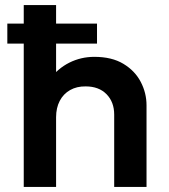

<svg xmlns="http://www.w3.org/2000/svg" viewBox="-20 -740 668 760"><path d="M74 0V-720H202V-394.5L175.5 -424.5Q208.5 -469 254.5 -492Q300.5 -515 353.5 -515Q422.5 -515 468.2 -487.5Q514 -460 537 -416Q560 -372 560 -323V0H432V-286.5Q432 -336 401.8 -367Q371.5 -398 319 -398Q284 -398.5 257.5 -383.5Q231 -368.5 216.5 -340.8Q202 -313 202 -276V0ZM9 -567.5V-646.5H364V-567.5Z"/></svg>

Font: Geologica Medium
Style: Regular
Weight: 500
Designer: Sindre Bremnes, Frode Helland
Foundry: Monokrom Skriftforlag AS
Version: Version 1.010;gftools[0.9.28]